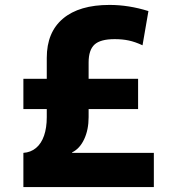

<svg xmlns="http://www.w3.org/2000/svg" viewBox="-20 -760 702 780"><path d="M75 -139Q105 -141 126.5 -159Q148 -177 159 -209Q170 -241 170 -284V-525Q170 -629 236 -684.5Q302 -740 425 -740Q503 -740 583 -715L559 -576Q529 -590 503 -595.5Q477 -601 446 -601Q388 -601 364 -579Q340 -557 340 -506V-284Q340 -233 322 -194.5Q304 -156 273 -141V-139H605V0H75ZM75 -317V-440H541V-317Z"/></svg>

Font: M PLUS 2 Thin ExtraBold
Style: Regular
Weight: 800
Version: Version 1.001